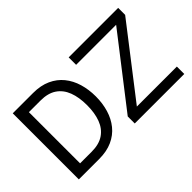

<svg xmlns="http://www.w3.org/2000/svg" viewBox="-91 -1042 1401 1401"><g transform="rotate(-45 610.0 -341.0)"><path d="M668.2 -605.2H1081.3L668.2 -72.3V0H1179V-76.4H766.4L1179 -609.9V-681.9H668.2ZM607.2 -340.6Q607.2 -411.6 588.7 -473.8Q570.3 -535.9 532.5 -582.5Q494.6 -629.2 436.9 -655.5Q379.2 -681.9 300.5 -681.9H91.1V0H300.5Q379.2 0 436.9 -26.1Q494.6 -52.2 532.5 -99Q570.3 -145.8 588.7 -207.6Q607.2 -269.5 607.2 -340.6ZM516.8 -340.6Q516.8 -259.8 494.4 -200.4Q471.9 -141.1 424.2 -108.8Q376.5 -76.4 300.5 -76.4H180.4V-604.5H300.5Q376.5 -604.5 424.2 -572.3Q471.9 -540 494.4 -480.8Q516.8 -421.6 516.8 -340.6Z"/></g></svg>

Font: Estedad-FD-VF Thin
Style: Regular
Weight: 100
Designer: Amin Abedi
Version: Version 5.0